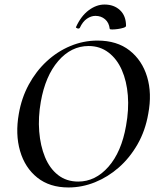

<svg xmlns="http://www.w3.org/2000/svg" viewBox="-20 -815 694 847"><path d="M282 12Q199 12 144.5 -31.5Q90 -75 68.5 -149Q47 -223 63 -313Q75 -383 107 -442Q139 -501 186 -544.5Q233 -588 290.5 -612Q348 -636 410 -636Q496 -636 551.5 -592.5Q607 -549 629 -476Q651 -403 634 -313Q621 -238 586.5 -178Q552 -118 504 -76Q456 -34 399 -11Q342 12 282 12ZM325 -14Q401 -14 458.5 -79.5Q516 -145 536 -260Q549 -331 544 -394Q539 -457 517.5 -506Q496 -555 458.5 -583.5Q421 -612 371 -612Q294 -612 237 -546Q180 -480 160 -366Q148 -298 153 -235Q158 -172 178.5 -122Q199 -72 236 -43Q273 -14 325 -14ZM464 -688Q461 -715 443.5 -730Q426 -745 401 -745Q382 -745 363.5 -732.5Q345 -720 332 -692Q328 -687 321 -690Q314 -693 315 -695Q337 -744 371 -769.5Q405 -795 441 -795Q483 -795 509.5 -770Q536 -745 536 -701Q536 -696 525 -692.5Q514 -689 500 -687Q486 -685 475 -685Q464 -685 464 -688Z"/></svg>

Font: Cormorant Light SemiBold
Style: Italic
Weight: 600
Italic angle: -10°
Version: Version 4.000